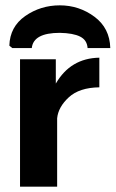

<svg xmlns="http://www.w3.org/2000/svg" viewBox="-20 -699 433 719"><path d="M15 -528Q17 -599 74.5 -639Q132 -679 204 -679Q276 -679 333.5 -636.5Q391 -594 393 -519H308Q306 -549 280 -562Q254 -575 204 -576Q105 -576 99 -519H26ZM55 0V-477H189V-430V-386Q244 -481 352 -483V-372Q277 -371 237.5 -334.5Q198 -298 194 -256V0Z"/></svg>

Font: Coval
Style: Heavy
Weight: 900
Foundry: Context Ltd
Version: Version 001.000